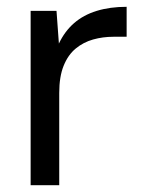

<svg xmlns="http://www.w3.org/2000/svg" viewBox="-20 -544 418 564"><path d="M70 0V-512H146L153 -416Q170 -452 197.5 -476Q225 -500 264 -512Q303 -524 352 -524V-436H313Q282 -436 253.5 -428Q225 -420 202.5 -401.5Q180 -383 167 -351Q154 -319 154 -271V0Z"/></svg>

Font: DM Sans 12pt
Style: Regular
Weight: 400
Version: Version 4.004;gftools[0.9.30]